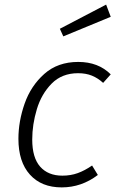

<svg xmlns="http://www.w3.org/2000/svg" viewBox="-20 -803 507 834"><path d="M461 -480 428 -443Q405 -464 379 -474.5Q353 -485 319 -485Q249 -485 204.5 -440Q160 -395 140 -328.5Q120 -262 120 -197Q120 -118 154.5 -79Q189 -40 251 -40Q287 -40 317.5 -51Q348 -62 380 -84L405 -43Q334 11 248 11Q160 11 110 -44.5Q60 -100 60 -200Q60 -276 87 -353Q114 -430 172.5 -482Q231 -534 320 -534Q407 -534 461 -480ZM461 -730 255 -645 240 -678 441 -783Z"/></svg>

Font: FiraGO Light
Style: Italic
Weight: 300
Italic angle: -8°
Designer: bBox Type GmbH
Foundry: bBox Type GmbH
Version: Version 1.001